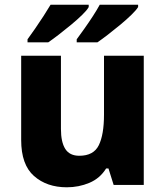

<svg xmlns="http://www.w3.org/2000/svg" viewBox="-20 -786 703 816"><path d="M591 -549V0H463L441 -70H431Q405 -28 360 -9Q315 10 264 10Q179 10 124.5 -38Q70 -86 70 -191V-549H239V-238Q239 -182 257.5 -153Q276 -124 317 -124Q378 -124 400 -169Q422 -214 422 -299V-549ZM567 -756Q559 -743 538.5 -723Q518 -703 491.5 -681Q465 -659 439 -639Q413 -619 394 -606H306V-619Q320 -638 338.5 -664Q357 -690 374.5 -717Q392 -744 404 -766H567ZM357 -756Q350 -743 329.5 -723Q309 -703 282.5 -681Q256 -659 230 -639Q204 -619 185 -606H97V-619Q111 -638 129 -664Q147 -690 164.5 -717Q182 -744 195 -766H357Z"/></svg>

Font: Noto Sans Tamil ExtraBold
Style: Regular
Weight: 800
Designer: Jelle Bosma - Monotype Design Team
Foundry: Monotype Imaging Inc.
Version: Version 2.004; ttfautohint (v1.8.4.7-5d5b)